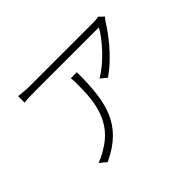

<svg xmlns="http://www.w3.org/2000/svg" viewBox="-142 -984 1284 1284"><g transform="rotate(-45 500.0 -342.0)"><path d="M885 -707C874 -704 850 -702 835 -702H240C205 -702 164 -705 131 -710V-649C166 -652 205 -653 240 -653H838C801 -584 698 -464 599 -408L643 -372C767 -457 860 -588 897 -649C905 -660 912 -669 918 -675ZM465 -545C468 -522 468 -503 468 -483C468 -315 448 -150 275 -52C252 -37 219 -21 195 -14L243 26C488 -89 522 -262 522 -545Z"/></g></svg>

Font: Spoqa Han Sans Neo Light
Style: Regular
Weight: 300
Designer: [Spoqa Han Sans Neo] Dong-huui Kim  Younghwa Kang  Yujin Lee  [Noto Sans] Ryoko NISHIZUKA  (kana & ideographs); Paul D. 
Foundry: Spoqa (http://www.spoqa-han-sans.com)
Version: Version 1.000